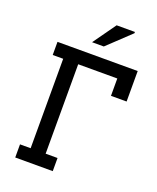

<svg xmlns="http://www.w3.org/2000/svg" viewBox="-171 -1054 942 1154"><g transform="rotate(20 300.0 -477.5)"><path d="M488 -947 342 -809H267L371 -955H488ZM71 -740H584V-545H484V-656H234V-84H310V0H70V-84H138V-656H71Z"/></g></svg>

Font: Arvo
Style: Regular
Weight: 400
Designer: Anton Koovit (Cyrillic Expansion: Cyreal)
Foundry: Anton Koovit, Yassin Baggar
Version: Version 3.000